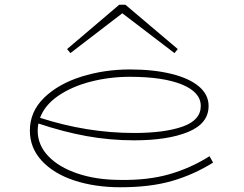

<svg xmlns="http://www.w3.org/2000/svg" viewBox="-20 -777 1031 810"><path d="M879 -91Q797 -40 705.5 -13.5Q614 13 488 13Q381 13 294 -15.5Q207 -44 156.5 -98.5Q106 -153 106 -226Q106 -306 166 -364.5Q226 -423 323 -453.5Q420 -484 528 -484Q627 -484 702.5 -465.5Q778 -447 819 -412.5Q860 -378 860 -330Q860 -256 774 -220.5Q688 -185 546 -185Q443 -185 344.5 -203Q246 -221 142 -256Q139 -241 139 -226Q139 -165 184 -118Q229 -71 308.5 -44.5Q388 -18 488 -18Q604 -16 694.5 -42Q785 -68 864 -118ZM149 -280Q347 -216 546 -216Q674 -216 750.5 -243Q827 -270 827 -330Q827 -388 747.5 -420.5Q668 -453 528 -453Q442 -453 362.5 -432.5Q283 -412 226 -373Q169 -334 149 -280ZM263 -570 483 -757H509L730 -570L716 -553L496 -721L277 -553Z"/></svg>

Font: BioRhyme Expanded ExtraLight
Style: Regular
Weight: 275
Width: 7
Designer: Aoife Mooney
Foundry: Aoife Mooney Type
Version: Version 1.000